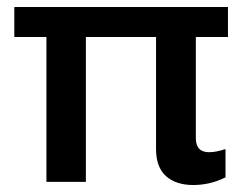

<svg xmlns="http://www.w3.org/2000/svg" viewBox="-20 -520 703 550"><path d="M427 -93V-414H226V1H113V-414H21V-500H633V-414H541V-124Q541 -84 579 -84Q599 -84 626 -93V-12Q582 10 534 10Q484 10 455.5 -15.5Q427 -41 427 -93Z"/></svg>

Font: Sarabun SemiBold
Style: Regular
Weight: 600
Designer: Suppakit Chalermlarp | Katatrad Co.,Ltd.
Foundry: Cadson Demak Co.,Ltd.
Version: Version 1.000; ttfautohint (v1.6)